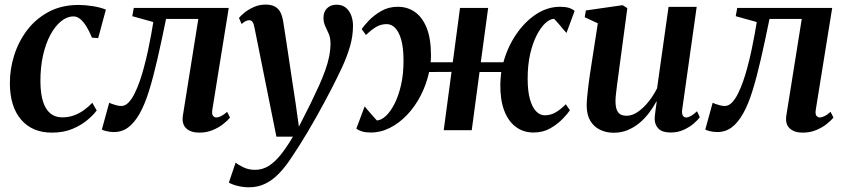

<svg xmlns="http://www.w3.org/2000/svg" viewBox="-20 -567 3686 836"><path d="M206 10.5Q120.5 10.5 72 -46Q23.5 -102.5 23 -203.5Q22.5 -264.5 41.5 -325.2Q60.5 -386 98.2 -435.8Q136 -485.5 192.2 -515.5Q248.5 -545.5 322.5 -545.5Q350.5 -545.5 384 -540.2Q417.5 -535 441 -525L407.5 -401L380.5 -403Q368.5 -432 355.8 -452.5Q343 -473 329.2 -484.2Q315.5 -495.5 300 -495.5Q272 -495.5 246 -474.5Q220 -453.5 199.5 -415.5Q179 -377.5 167.2 -325.2Q155.5 -273 156 -210.5Q156.5 -158.5 167.5 -124.2Q178.5 -90 199.5 -73Q220.5 -56 251 -56Q279 -56 302.5 -64.8Q326 -73.5 345.8 -87.8Q365.5 -102 382 -119.5L401 -86Q386 -65.5 358.8 -43Q331.5 -20.5 293.5 -5Q255.5 10.5 206 10.5Z M904.5 -89Q901.5 -69 908 -62.2Q914.5 -55.5 921.5 -55.5Q930.5 -55.5 942 -61Q953.5 -66.5 969 -80L981.5 -55Q971.5 -42.5 952 -27Q932.5 -11.5 906 -0.5Q879.5 10.5 847.5 10.5Q810.5 10.5 790.5 -8.5Q770.5 -27.5 776.5 -65L843.5 -484.5H703Q683.5 -388.5 665.5 -310Q647.5 -231.5 629 -171.8Q610.5 -112 588 -72.5Q565.5 -32.5 538.2 -12.2Q511 8 475.5 8Q460 8 444 4.2Q428 0.5 423.5 -3L455.5 -119.5Q459.5 -117.5 468.5 -114.2Q477.5 -111 488.2 -108.2Q499 -105.5 508.5 -105.5Q525 -105.5 539.5 -120.5Q554 -135.5 566.2 -160.2Q578.5 -185 588.8 -214.5Q599 -244 606.5 -273Q617 -311.5 625 -349.5Q633 -387.5 638.8 -419.5Q644.5 -451.5 647.5 -471L556 -496.5L562.5 -532.5H976Z M1088 -447Q1084.5 -465.5 1079 -472.2Q1073.5 -479 1065.5 -479Q1057 -479 1049.2 -474.8Q1041.5 -470.5 1032 -462.5L1020.5 -489Q1028.5 -499 1045.2 -512.5Q1062 -526 1085.5 -536.5Q1109 -547 1136 -547Q1162 -547 1177.8 -538Q1193.5 -529 1201.8 -511.8Q1210 -494.5 1213.5 -470.5Q1220 -430.5 1226.5 -387Q1233 -343.5 1239.8 -298.5Q1246.5 -253.5 1253.2 -209Q1260 -164.5 1266.5 -122L1281.5 -15.5L1333 -117.5Q1353 -158.5 1369 -194Q1385 -229.5 1396.2 -261Q1407.5 -292.5 1413.2 -321.2Q1419 -350 1419 -377Q1419 -403 1411.2 -420.2Q1403.5 -437.5 1396 -453.5Q1388.5 -469.5 1388.5 -490.5Q1388.5 -515.5 1404 -531Q1419.5 -546.5 1445.5 -546.5Q1469.5 -546.5 1485.2 -534Q1501 -521.5 1509 -500.5Q1517 -479.5 1517 -454.5Q1517 -410 1504 -365.2Q1491 -320.5 1470 -275.2Q1449 -230 1425 -183.5Q1409 -152 1391.5 -119.8Q1374 -87.5 1356 -55.5Q1338 -23.5 1319.8 7.2Q1301.5 38 1283.8 66Q1266 94 1249.5 118.5Q1222.5 160 1194.2 189Q1166 218 1134.2 233.2Q1102.5 248.5 1064.5 248.5Q1039.5 248.5 1015 242.5Q990.5 236.5 976.5 228L1006 141Q1016.5 150 1039.2 161.2Q1062 172.5 1091 172.5Q1122 172.5 1149 156Q1176 139.5 1202 107.2Q1228 75 1255.5 28H1183.5Z M1594.5 10Q1572.5 10 1557.2 5.5Q1542 1 1531.5 -7L1568 -104Q1572 -98.5 1579 -90.2Q1586 -82 1594 -72.8Q1602 -63.5 1609.2 -55.5Q1616.5 -47.5 1621 -42.5Q1640 -43.5 1660 -62Q1680 -80.5 1697.5 -114.5Q1715 -148.5 1726 -196Q1737 -243.5 1737 -302.5Q1737 -358.5 1727 -393.8Q1717 -429 1700.5 -445.5Q1684 -462 1664 -462Q1638.5 -462 1617.5 -449.5Q1596.5 -437 1573.5 -414.5L1555 -440Q1564 -454.5 1586 -477.5Q1608 -500.5 1640 -519Q1672 -537.5 1712 -537.5Q1754.5 -537.5 1787 -514.5Q1819.5 -491.5 1838 -445Q1856.5 -398.5 1856.5 -327Q1856.5 -319.5 1856.2 -311.5Q1856 -303.5 1855 -296H1951.5L1983 -532.5H2105.5L2073.5 -296H2172Q2190 -362 2227.2 -417Q2264.5 -472 2314 -504.8Q2363.5 -537.5 2419 -537.5Q2441 -537.5 2456.2 -533Q2471.5 -528.5 2482 -519.5L2446.5 -423.5Q2441.5 -429 2434.5 -437.2Q2427.5 -445.5 2419.8 -454.8Q2412 -464 2404.8 -472Q2397.5 -480 2392.5 -485Q2374 -484.5 2354 -465.8Q2334 -447 2316.5 -412.8Q2299 -378.5 2288.2 -331Q2277.5 -283.5 2277.5 -224.5Q2277.5 -170 2287.5 -134.8Q2297.5 -99.5 2314.5 -82.2Q2331.5 -65 2351.5 -65Q2377 -65 2398.2 -77Q2419.5 -89 2443.5 -113L2461.5 -87Q2452.5 -73 2430.5 -50Q2408.5 -27 2376.5 -8.5Q2344.5 10 2303.5 10Q2259 10 2226 -14.5Q2193 -39 2175.2 -86.2Q2157.5 -133.5 2158.5 -201.5Q2158.5 -213.5 2159.8 -226.8Q2161 -240 2162.5 -253.5H2068L2034 0H1912L1946 -254L1848.5 -253.5Q1836.5 -199 1811.8 -151Q1787 -103 1752.8 -67Q1718.5 -31 1678.2 -10.5Q1638 10 1594.5 10Z M2652 11Q2619.5 11 2593 -1.8Q2566.5 -14.5 2550.8 -40.2Q2535 -66 2534.5 -106.5Q2534.5 -122 2536.5 -144Q2538.5 -166 2541.5 -190.8Q2544.5 -215.5 2548 -239.2Q2551.5 -263 2554.5 -281.5L2583 -465.5L2526 -492L2531 -521.5L2691 -544.5L2711.5 -531.5L2678.5 -285Q2676 -265 2672.8 -242.2Q2669.5 -219.5 2666.8 -197.8Q2664 -176 2662 -157.8Q2660 -139.5 2660 -127.5Q2660 -104 2665.2 -89.8Q2670.5 -75.5 2681.2 -69.2Q2692 -63 2709 -63Q2733 -63 2757.5 -80Q2782 -97 2803.8 -124.2Q2825.5 -151.5 2841 -182.5L2891 -537H3013.5L2950.5 -90.5Q2948 -73 2953 -64.2Q2958 -55.5 2967.5 -55.5Q2976.5 -55.5 2988 -61.8Q2999.5 -68 3015 -82.5L3027 -57Q3019 -45 3000.8 -29.2Q2982.5 -13.5 2956.8 -1.8Q2931 10 2900 10Q2864 10 2847.5 -6.5Q2831 -23 2830.5 -48.5Q2830.5 -52.5 2831.2 -61Q2832 -69.5 2833.5 -80.8Q2835 -92 2836.5 -103.5Q2838 -115 2839.5 -124.5L2838 -125Q2824 -99 2805.5 -74.8Q2787 -50.5 2763.8 -31.2Q2740.5 -12 2712.8 -0.5Q2685 11 2652 11Z M3532 -89Q3529 -69 3535.5 -62.2Q3542 -55.5 3549 -55.5Q3558 -55.5 3569.5 -61Q3581 -66.5 3596.5 -80L3609 -55Q3599 -42.5 3579.5 -27Q3560 -11.5 3533.5 -0.5Q3507 10.5 3475 10.5Q3438 10.5 3418 -8.5Q3398 -27.5 3404 -65L3471 -484.5H3330.5Q3311 -388.5 3293 -310Q3275 -231.5 3256.5 -171.8Q3238 -112 3215.5 -72.5Q3193 -32.5 3165.8 -12.2Q3138.5 8 3103 8Q3087.5 8 3071.5 4.2Q3055.5 0.5 3051 -3L3083 -119.5Q3087 -117.5 3096 -114.2Q3105 -111 3115.8 -108.2Q3126.5 -105.5 3136 -105.5Q3152.5 -105.5 3167 -120.5Q3181.5 -135.5 3193.8 -160.2Q3206 -185 3216.2 -214.5Q3226.5 -244 3234 -273Q3244.5 -311.5 3252.5 -349.5Q3260.5 -387.5 3266.2 -419.5Q3272 -451.5 3275 -471L3183.5 -496.5L3190 -532.5H3603.5Z"/></svg>

Font: Merriweather 72pt SemiBold
Style: Italic
Weight: 600
Italic angle: -7.8°
Version: Version 2.101